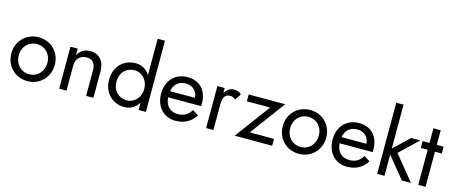

<svg xmlns="http://www.w3.org/2000/svg" viewBox="-46 -1401 4808 2032"><g transform="rotate(15 2357.5 -385.0)"><path d="M35 -230C35 -92 139 10 273 10C408 10 511 -92 511 -230C511 -369 408 -470 273 -470C139 -470 35 -369 35 -230ZM116 -230C116 -327 183 -395 273 -395C363 -395 430 -327 430 -230C430 -135 363 -65 273 -65C183 -65 116 -135 116 -230Z M916 -280V0H996V-290C996 -401 935 -470 838 -470C778 -470 732 -444 701 -388V-460H621V0H701V-280C701 -348 748 -395 818 -395C882 -395 916 -356 916 -280Z M1491 -780V-381C1476 -406 1458 -426 1435 -441C1406 -460 1373 -470 1334 -470C1210 -470 1106 -379 1106 -230C1106 -82 1210 10 1334 10C1373 10 1406 0 1435 -19C1458 -34 1476 -55 1491 -80V0H1571V-780ZM1187 -230C1187 -336 1260 -395 1344 -395C1414 -395 1491 -336 1491 -230C1491 -124 1414 -65 1344 -65C1260 -65 1187 -124 1187 -230Z M1894 10C1993 10 2065 -30 2113 -107L2048 -148C2015 -92 1967 -65 1904 -65C1841 -65 1797 -92 1774 -143C1765 -162 1760 -185 1758 -210H2120C2120 -213 2121 -225 2121 -234C2121 -380 2040 -470 1904 -470C1768 -470 1676 -374 1676 -230C1676 -88 1765 10 1894 10ZM1761 -278C1764 -295 1769 -311 1776 -325C1799 -373 1843 -400 1904 -400C1956 -400 1995 -376 2018 -336C2027 -319 2032 -300 2034 -278Z M2311 -460H2231V0H2311V-280C2311 -346 2327 -395 2388 -395C2415 -395 2429 -388 2450 -372L2494 -438C2470 -463 2441 -470 2408 -470C2387 -470 2366 -462 2345 -445C2332 -435 2321 -422 2311 -407Z M2829 -385 2544 0H2954V-75H2689L2974 -460H2574V-385Z M3009 -230C3009 -92 3113 10 3247 10C3382 10 3485 -92 3485 -230C3485 -369 3382 -470 3247 -470C3113 -470 3009 -369 3009 -230ZM3090 -230C3090 -327 3157 -395 3247 -395C3337 -395 3404 -327 3404 -230C3404 -135 3337 -65 3247 -65C3157 -65 3090 -135 3090 -230Z M3773 10C3872 10 3944 -30 3992 -107L3927 -148C3894 -92 3846 -65 3783 -65C3720 -65 3676 -92 3653 -143C3644 -162 3639 -185 3637 -210H3999C3999 -213 4000 -225 4000 -234C4000 -380 3919 -470 3783 -470C3647 -470 3555 -374 3555 -230C3555 -88 3644 10 3773 10ZM3640 -278C3643 -295 3648 -311 3655 -325C3678 -373 3722 -400 3783 -400C3835 -400 3874 -376 3897 -336C3906 -319 3911 -300 3913 -278Z M4105 -780V0H4185V-233L4375 0H4475L4255 -270L4455 -460H4355L4185 -299V-780Z M4480 -460V-385H4555V0H4635V-385H4710V-460H4635V-620H4555V-460Z"/></g></svg>

Font: Jost
Style: Regular
Weight: 400
Version: Version 3.710